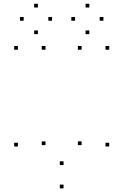

<svg xmlns="http://www.w3.org/2000/svg" viewBox="-20 -986 660 1027"><path d="M223.4 -209.8V-229.8H203.4V-209.8ZM223.4 -720V-740H203.4V-720ZM75.8 -720V-740H55.8V-720ZM75.8 -202.4V-222.4H55.8V-202.4ZM320 21.5V1.5H300V21.5ZM564.2 -202.4V-222.4H544.2V-202.4ZM564.2 -720V-740H544.2V-720ZM416.6 -720V-740H396.6V-720ZM416.6 -209.8V-229.8H396.6V-209.8ZM320 -103.2V-123.2H300V-103.2ZM258.5 -875.1V-895.1H238.5V-875.1ZM182.8 -945.8V-965.8H162.8V-945.8ZM106.7 -875.1V-895.1H86.7V-875.1ZM182.8 -803.2V-823.2H162.8V-803.2ZM533.3 -875.1V-895.1H513.3V-875.1ZM457.7 -945.8V-965.8H437.7V-945.8ZM381.5 -875.1V-895.1H361.5V-875.1ZM457.7 -803.2V-823.2H437.7V-803.2Z"/></svg>

Font: Monaspace Neon Dots Var
Style: Regular
Weight: 400
Designer: Riley Cran and the Lettermatic Team
Version: Version 1.100 (Monaspace Neon Dots)